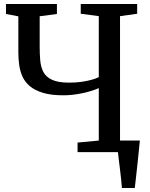

<svg xmlns="http://www.w3.org/2000/svg" viewBox="-20 -763 753 963"><path d="M591.5 180Q590 159.5 587.5 136Q585 112.5 582 88Q579 63.5 576.2 40.8Q573.5 18 571.5 0L527 -58H681.5Q679.5 -38 677 -14Q674.5 10 672 35.8Q669.5 61.5 666.5 87.2Q663.5 113 661 136.8Q658.5 160.5 656 180ZM475.5 -321Q438 -304.5 389.8 -294.8Q341.5 -285 298 -285Q237 -285 196.2 -297.2Q155.5 -309.5 130.5 -330.2Q105.5 -351 93 -378.5Q80.5 -406 76.2 -437.5Q72 -469 72 -501V-681L10 -693V-743H265.5V-693L179 -681.5V-529.5Q179 -492.5 181.8 -460Q184.5 -427.5 197.5 -402.2Q210.5 -377 241 -362.8Q271.5 -348.5 327 -348.5Q360 -348.5 388.5 -352.5Q417 -356.5 439.2 -362.8Q461.5 -369 475.5 -376V-682L385 -694V-743H668V-694L582 -682V-58L668.5 -47V0H369V-48L475.5 -58Z"/></svg>

Font: Merriweather 24pt
Style: Regular
Weight: 400
Designer: Eben Sorkin
Foundry: Eben Sorkin
Version: Version 2.100